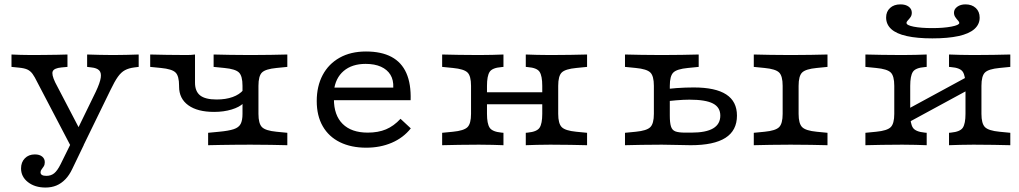

<svg xmlns="http://www.w3.org/2000/svg" viewBox="-20 -661 4639 874"><path d="M303.2 6.5 150 -286.3Q137.9 -311.3 128.2 -324.6Q118.5 -337.9 104.8 -344.4Q91.1 -350.8 65.3 -353.2L32.3 -356.5V-412.9Q46.8 -412.1 73.4 -411.3Q100 -410.5 122.6 -410.5H125H123.4Q150 -410.5 181.5 -410.9Q212.9 -411.3 241.1 -411.7Q269.4 -412.1 287.1 -412.9V-356.5L259.7 -354Q226.6 -350.8 220.2 -336.7Q213.7 -322.6 231.5 -285.5L353.2 -52.4L326.6 -59.7L416.1 -243.5Q435.5 -284.7 438.7 -307.7Q441.9 -330.6 431 -341.1Q420.2 -351.6 396.8 -354L376.6 -356.5V-412.9Q404 -412.1 434.3 -411.3Q464.5 -410.5 494.4 -410.5Q525 -410.5 555.2 -411.3Q585.5 -412.1 611.3 -412.9V-356.5L591.1 -354Q566.1 -350.8 548.8 -341.5Q531.5 -332.3 516.5 -311.3Q501.6 -290.3 483.1 -251.6L357.3 6.5ZM187.1 192.7Q138.7 192.7 107.3 168.1Q75.8 143.5 75.8 105.6Q75.8 77.4 93.1 59.7Q110.5 41.9 138.7 41.9Q159.7 41.9 171.8 51.6Q183.9 61.3 183.9 77.4Q183.9 88.7 179 96.4Q174.2 104 169.4 110.1Q164.5 116.1 164.5 123.4Q164.5 139.5 191.1 139.5Q212.1 139.5 226.6 127.8Q241.1 116.1 255.6 87.1L312.9 -29L361.3 -0.8L308.9 108.1Q295.2 137.1 277 155.6Q258.9 174.2 236.7 183.5Q214.5 192.7 187.1 192.7Z M954.8 -151.6Q879 -151.6 837.1 -181.9Q795.2 -212.1 795.2 -266.9V-270.2Q795.2 -315.3 779 -331Q762.9 -346.8 712.9 -351.6L663.7 -356.5V-412.9Q700.8 -412.1 739.5 -411.3Q778.2 -410.5 831.5 -410.5Q850 -410.5 867.7 -412.9V-284.7Q867.7 -245.2 891.1 -226.6Q914.5 -208.1 966.1 -208.1Q1008.1 -208.1 1039.1 -219.4Q1070.2 -230.6 1087.9 -251.6V-191.1Q1070.2 -173.4 1034.3 -162.5Q998.4 -151.6 954.8 -151.6ZM1120.2 -2.4Q1079.8 -2.4 1046.8 -2Q1013.7 -1.6 984.7 -1.2Q955.6 -0.8 927.4 0V-56.5L977.4 -61.3Q1021 -65.3 1044 -73Q1066.9 -80.6 1075.4 -96.8Q1083.9 -112.9 1083.9 -142.7V-270.2Q1083.9 -315.3 1067.7 -331Q1051.6 -346.8 1001.6 -351.6L952.4 -356.5V-412.9Q989.5 -412.1 1028.2 -411.3Q1066.9 -410.5 1120.2 -410.5Q1173.4 -410.5 1212.1 -411.3Q1250.8 -412.1 1287.9 -412.9V-356.5L1238.7 -351.6Q1188.7 -346.8 1172.6 -331Q1156.5 -315.3 1156.5 -270.2V-142.7Q1156.5 -98.4 1172.6 -82.3Q1188.7 -66.1 1238.7 -61.3L1287.9 -56.5V0Q1250.8 -0.8 1212.1 -1.6Q1173.4 -2.4 1120.2 -2.4Z M1646.8 11.3Q1578.2 11.3 1527.4 -13.7Q1476.6 -38.7 1449.2 -86.3Q1421.8 -133.9 1421.8 -200.8Q1421.8 -268.5 1448.8 -319.4Q1475.8 -370.2 1526.2 -398.4Q1576.6 -426.6 1646 -426.6Q1716.1 -426.6 1762.1 -402Q1808.1 -377.4 1829.8 -328.2Q1851.6 -279 1849.2 -204.8H1466.1L1465.3 -262.1H1770.2Q1771.8 -296.8 1757.3 -320.6Q1742.7 -344.4 1714.1 -357.3Q1685.5 -370.2 1644.4 -370.2Q1582.3 -370.2 1544.4 -337.9Q1506.5 -305.6 1500 -247.6L1502.4 -245.2Q1501.6 -239.5 1500.8 -229.8Q1500 -220.2 1500 -209.7Q1500 -136.3 1539.9 -96.8Q1579.8 -57.3 1654 -57.3Q1701.6 -57.3 1737.1 -72.2Q1772.6 -87.1 1803.2 -120.2L1850 -76.6Q1816.1 -33.9 1763.7 -11.3Q1711.3 11.3 1646.8 11.3Z M2484.7 -2.4Q2450 -2.4 2423.8 -1.6Q2397.6 -0.8 2373.4 0V-56.5L2382.3 -57.3Q2424.2 -61.3 2436.3 -79.8Q2448.4 -98.4 2448.4 -142.7V-206.5H2521V-142.7Q2521 -98.4 2537.1 -82.3Q2553.2 -66.1 2603.2 -61.3L2652.4 -56.5V0Q2615.3 -0.8 2576.6 -1.6Q2537.9 -2.4 2484.7 -2.4ZM2160.5 -2.4Q2107.3 -2.4 2068.5 -1.6Q2029.8 -0.8 1992.7 0V-56.5L2041.9 -61.3Q2091.9 -66.1 2108.1 -82.3Q2124.2 -98.4 2124.2 -142.7V-270.2Q2124.2 -315.3 2108.1 -331Q2091.9 -346.8 2041.9 -351.6L1992.7 -356.5V-412.9Q2029.8 -412.1 2068.5 -411.3Q2107.3 -410.5 2160.5 -410.5Q2196 -410.5 2221.8 -411.3Q2247.6 -412.1 2271.8 -412.9V-356.5L2262.9 -355.6Q2221 -352.4 2208.9 -333.9Q2196.8 -315.3 2196.8 -270.2V-142.7Q2196.8 -98.4 2208.9 -79.8Q2221 -61.3 2262.9 -57.3L2271.8 -56.5V0Q2247.6 -0.8 2221.8 -1.6Q2196 -2.4 2160.5 -2.4ZM2448.4 -206.5V-270.2Q2448.4 -315.3 2436.3 -333.9Q2424.2 -352.4 2382.3 -355.6L2373.4 -356.5V-412.9Q2397.6 -412.1 2423.8 -411.3Q2450 -410.5 2484.7 -410.5Q2537.9 -410.5 2576.6 -411.3Q2615.3 -412.1 2652.4 -412.9V-356.5L2603.2 -351.6Q2553.2 -346.8 2537.1 -331Q2521 -315.3 2521 -270.2V-206.5ZM2169.4 -186.3V-241.1H2474.2V-186.3Z M3542.7 -206.5V-270.2Q3542.7 -315.3 3526.6 -331Q3510.5 -346.8 3460.5 -351.6L3411.3 -356.5V-412.9Q3448.4 -412.1 3487.1 -411.3Q3525.8 -410.5 3579 -410.5Q3632.3 -410.5 3671 -411.3Q3709.7 -412.1 3746.8 -412.9V-356.5L3697.6 -351.6Q3647.6 -346.8 3631.5 -331Q3615.3 -315.3 3615.3 -270.2V-206.5ZM3579 -2.4Q3525.8 -2.4 3487.1 -1.6Q3448.4 -0.8 3411.3 0V-56.5L3460.5 -61.3Q3510.5 -66.1 3526.6 -82.3Q3542.7 -98.4 3542.7 -142.7V-206.5H3615.3V-142.7Q3615.3 -98.4 3631.5 -82.3Q3647.6 -66.1 3697.6 -61.3L3746.8 -56.5V0Q3709.7 -0.8 3671 -1.6Q3632.3 -2.4 3579 -2.4ZM2956.5 -206.5V-270.2Q2956.5 -315.3 2940.3 -331Q2924.2 -346.8 2874.2 -351.6L2825 -356.5V-412.9Q2862.1 -412.1 2900.8 -411.3Q2939.5 -410.5 2992.7 -410.5Q3046 -410.5 3084.7 -411.3Q3123.4 -412.1 3160.5 -412.9V-356.5L3111.3 -351.6Q3061.3 -346.8 3045.2 -331Q3029 -315.3 3029 -270.2V-206.5ZM2992.7 -2.4Q2939.5 -2.4 2900.8 -1.6Q2862.1 -0.8 2825 0V-56.5L2874.2 -61.3Q2924.2 -66.1 2940.3 -82.3Q2956.5 -98.4 2956.5 -142.7V-206.5H3029V-134.7Q3029 -102.4 3034.3 -85.5Q3039.5 -68.5 3054.4 -62.9Q3069.4 -57.3 3098.4 -57.3H3127.4Q3193.5 -57.3 3226.2 -76.6Q3258.9 -96 3258.9 -134.7Q3258.9 -172.6 3225.4 -189.9Q3191.9 -207.3 3118.5 -207.3Q3091.9 -207.3 3058.1 -204.4Q3024.2 -201.6 2990.3 -196.8L2989.5 -251.6Q3020.2 -257.3 3060.1 -260.1Q3100 -262.9 3137.9 -262.9Q3237.1 -262.9 3285.9 -231Q3334.7 -199.2 3334.7 -134.7Q3334.7 -66.9 3282.3 -33.5Q3229.8 0 3124.2 0Q3096.8 0 3062.1 -1.2Q3027.4 -2.4 2992.7 -2.4Z M4411.3 -2.4Q4376.6 -2.4 4350.4 -1.6Q4324.2 -0.8 4300 0V-56.5L4308.9 -57.3Q4350.8 -61.3 4362.9 -79.8Q4375 -98.4 4375 -142.7V-206.5H4447.6V-142.7Q4447.6 -98.4 4463.7 -82.3Q4479.8 -66.1 4529.8 -61.3L4579 -56.5V0Q4541.9 -0.8 4503.2 -1.6Q4464.5 -2.4 4411.3 -2.4ZM4087.1 -2.4Q4033.9 -2.4 3995.2 -1.6Q3956.5 -0.8 3919.4 0V-56.5L3968.5 -61.3Q4018.5 -66.1 4034.7 -82.3Q4050.8 -98.4 4050.8 -142.7V-270.2Q4050.8 -315.3 4034.7 -331Q4018.5 -346.8 3968.5 -351.6L3919.4 -356.5V-412.9Q3956.5 -412.1 3995.2 -411.3Q4033.9 -410.5 4087.1 -410.5Q4122.6 -410.5 4148.4 -411.3Q4174.2 -412.1 4198.4 -412.9V-356.5L4189.5 -355.6Q4147.6 -352.4 4135.5 -333.9Q4123.4 -315.3 4123.4 -270.2V-142.7Q4123.4 -98.4 4135.5 -79.8Q4147.6 -61.3 4189.5 -57.3L4198.4 -56.5V0Q4174.2 -0.8 4148.4 -1.6Q4122.6 -2.4 4087.1 -2.4ZM4375 -206.5V-270.2Q4375 -315.3 4362.9 -333.9Q4350.8 -352.4 4308.9 -355.6L4300 -356.5V-412.9Q4324.2 -412.1 4350.4 -411.3Q4376.6 -410.5 4411.3 -410.5Q4464.5 -410.5 4503.2 -411.3Q4541.9 -412.1 4579 -412.9V-356.5L4529.8 -351.6Q4479.8 -346.8 4463.7 -331Q4447.6 -315.3 4447.6 -270.2V-206.5ZM4079.8 -84.7V-146.8L4416.9 -329.8V-267.7ZM4224.2 -486.3Q4154.8 -486.3 4107.7 -496.8Q4060.5 -507.3 4037.1 -528.6Q4013.7 -550 4013.7 -581.5Q4013.7 -608.1 4031.5 -624.6Q4049.2 -641.1 4079 -641.1Q4102.4 -641.1 4116.5 -630.6Q4130.6 -620.2 4130.6 -603.2Q4130.6 -591.1 4124.6 -582.7Q4118.5 -574.2 4112.5 -568.1Q4106.5 -562.1 4106.5 -556.5Q4106.5 -546 4139.5 -539.5Q4172.6 -533.1 4224.2 -533.1Q4275 -533.1 4310.9 -539.9Q4346.8 -546.8 4346.8 -556.5Q4346.8 -561.3 4340.7 -567.7Q4334.7 -574.2 4328.6 -583.1Q4322.6 -591.9 4322.6 -603.2Q4322.6 -619.4 4337.5 -630.2Q4352.4 -641.1 4375 -641.1Q4404 -641.1 4421.8 -624.6Q4439.5 -608.1 4439.5 -580.6Q4439.5 -550 4415.3 -528.6Q4391.1 -507.3 4343.1 -496.8Q4295.2 -486.3 4224.2 -486.3Z"/></svg>

Font: Playfair 5pt SemiExpanded Light
Style: Regular
Weight: 300
Width: 6
Designer: Claus Eggers Sørensen
Foundry: Claus Eggers Sørensen
Version: Version 2.203